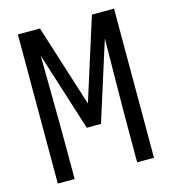

<svg xmlns="http://www.w3.org/2000/svg" viewBox="-109 -825 819 914"><g transform="rotate(-15 300.0 -367.5)"><path d="M63 0V-735H172L300 -331L428 -735H537V0H454V-147Q454 -263 455.5 -378.5Q457 -494 458 -609L335 -221H265L142 -609Q143 -494 144.5 -378.5Q146 -263 146 -147V0Z"/></g></svg>

Font: Iosevka Mono
Style: Regular
Weight: 400
Designer: Belleve Invis
Foundry: Belleve Invis
Version: Version 11.1.1